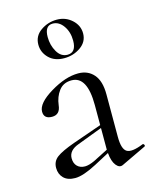

<svg xmlns="http://www.w3.org/2000/svg" viewBox="-99 -693 619 769"><g transform="rotate(-15 210.0 -308.5)"><path d="M200 -468Q160 -468 136.5 -491.5Q113 -515 113 -547Q113 -583 143 -604Q173 -625 210 -625Q246 -625 272 -601.5Q298 -578 298 -545Q298 -510 268 -489Q238 -468 200 -468ZM190 -614Q157 -614 157 -567Q157 -533 173 -505.5Q189 -478 216 -478Q252 -478 252 -527Q252 -563 234 -588.5Q216 -614 190 -614ZM413 -54Q417 -55 419.5 -50Q422 -45 418 -43L315 6Q300 13 286.5 -4Q273 -21 270 -56L208 -23Q151 7 118 7Q87 7 70.5 -9.5Q54 -26 54 -52Q54 -79 75 -95Q96 -111 149 -130L269 -172V-255Q269 -375 204 -375Q170 -375 151.5 -350.5Q133 -326 129 -292Q125 -254 92 -254Q58 -254 58 -284Q58 -319 121 -357Q184 -395 237 -395Q277 -395 301 -367.5Q325 -340 325 -285V-108Q325 -57 344.5 -45.5Q364 -34 413 -54ZM208 -39 269 -70V-76V-160L166 -121Q124 -106 124 -73Q124 -52 136 -40Q148 -28 168 -28Q184 -28 208 -39Z"/></g></svg>

Font: Cormorant
Style: Regular
Weight: 400
Designer: Christian Thalmann (Catharsis Fonts)
Version: Version 1.000;PS 001.000;hotconv 1.0.70;makeotf.lib2.5.58329